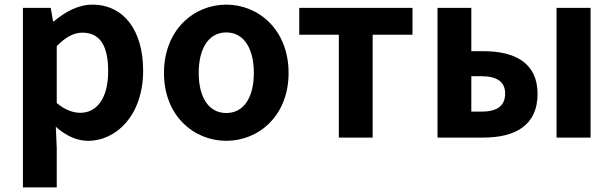

<svg xmlns="http://www.w3.org/2000/svg" viewBox="-20 -594 2649 829"><path d="M79 -560V215H225V45L221 -47C222 -46 224 -45 225 -43C267 -7 313 14 360 14C483 14 598 -97 598 -289C598 -461 516 -574 378 -574C318 -574 260 -542 213 -502H209L199 -560ZM225 -149V-395C264 -434 298 -453 336 -453C413 -453 447 -394 447 -287C447 -165 395 -107 327 -107C297 -107 262 -118 225 -149Z M957 14C1097 14 1226 -94 1226 -279C1226 -465 1097 -574 957 -574C817 -574 688 -465 688 -279C688 -94 817 14 957 14ZM957 -106C881 -106 838 -174 838 -279C838 -385 881 -454 957 -454C1033 -454 1076 -385 1076 -279C1076 -174 1033 -106 957 -106Z M1272 -444H1443V0H1589V-444H1761V-560H1272Z M1869 0H2067C2201 0 2301 -50 2301 -189C2301 -324 2201 -373 2067 -373H2015V-560H1869ZM2383 -560V0H2530V-560ZM2015 -265H2058C2127 -265 2161 -240 2161 -190C2161 -137 2127 -112 2058 -112H2015Z"/></svg>

Font: Kinto Sans
Style: Bold
Weight: 700
Designer: Authors: Ryoko NISHIZUKA  (kana & ideographs); Paul D. Hunt (Latin, Greek & Cyrillic); Wenlong ZHANG  (bopomofo); Sandol
Foundry: Adobe Systems Incorporated, ookami Inc.
Version: Version 0.001